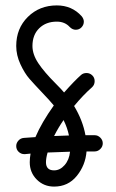

<svg xmlns="http://www.w3.org/2000/svg" viewBox="-20 -350 430 710"><path d="M40 190Q40 179 48 170Q56 161 68 160Q90 158 111 157Q134 103 179 40Q166 24 136.5 -7Q107 -38 89 -58.5Q71 -79 55.5 -112.5Q40 -146 40 -180Q40 -245 83 -287.5Q126 -330 190 -330Q246 -330 282 -290Q290 -280 290 -270Q290 -258 281.5 -249Q273 -240 260 -240Q248 -240 238 -250Q220 -270 190 -270Q150 -270 125 -245.5Q100 -221 100 -180Q100 -149 121.5 -116.5Q143 -84 186 -41Q207 -20 217 -8Q256 -52 280 -73Q288 -80 300 -80Q312 -80 321 -71.5Q330 -63 330 -50Q330 -36 320 -27Q288 1 254 42Q286 95 296 150Q313 150 330 150Q342 150 351 159Q360 168 360 180Q360 192 351 201Q342 210 330 210Q315 210 300 210Q296 261 264 300.5Q232 340 180 340Q142 340 116 314Q90 288 90 250Q90 235 93 218Q82 219 72 220H70Q58 220 49 211.5Q40 203 40 190ZM150 250Q150 280 180 280Q202 280 219 260.5Q236 241 239 211Q197 212 156 214Q150 235 150 250ZM180 153Q207 152 235 151Q229 122 215 94Q195 123 180 153Z"/></svg>

Font: Pecita
Style: Book
Weight: 400
Width: 7
Version: Version 4.3